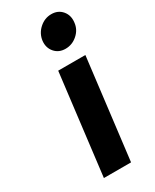

<svg xmlns="http://www.w3.org/2000/svg" viewBox="-195 -804 693 857"><g transform="rotate(-30 152.0 -375.5)"><path d="M70 0 133 -517H273L210 0ZM211 -585Q176.5 -585 156 -608.8Q135.5 -632.5 139 -667Q143.5 -702.5 170.5 -726.8Q197.5 -751 232 -751Q266.5 -751 287 -726.8Q307.5 -702.5 303 -667Q299.5 -632.5 272.5 -608.8Q245.5 -585 211 -585Z"/></g></svg>

Font: Expletus Sans
Style: Italic
Weight: 400
Italic angle: -7°
Designer: Jasper de Waard
Foundry: Designtown
Version: Version 7.500